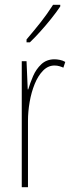

<svg xmlns="http://www.w3.org/2000/svg" viewBox="-20 -783 302 803"><path d="M208 -535Q218 -535 230.5 -532.5Q243 -530 253 -524L245 -500Q239 -503 229 -506Q219 -509 208 -509Q181 -509 160 -487.5Q139 -466 125 -431.5Q111 -397 104 -356.5Q97 -316 97 -277V0H71V-527H91L96 -409H98Q106 -436 118.5 -465Q131 -494 153 -514.5Q175 -535 208 -535ZM232 -756Q216 -732 193.5 -704Q171 -676 148 -650.5Q125 -625 105 -606H91V-618Q125 -658 151 -691Q177 -724 202 -763H232Z"/></svg>

Font: Noto Sans Telugu ExtraCondensed Thin
Style: Regular
Weight: 100
Width: 2
Designer: Jelle Bosma - Monotype Design Team
Foundry: Monotype Imaging Inc.
Version: Version 2.005; ttfautohint (v1.8.4.7-5d5b)